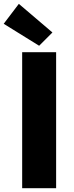

<svg xmlns="http://www.w3.org/2000/svg" viewBox="-45 -996 390 1016"><path d="M72.3 0V-719.7H252V0ZM162.1 -753.9 -25.4 -870.1 54.7 -975.6 232.4 -824.2Z"/></svg>

Font: Reddit Sans Black
Style: Regular
Weight: 900
Version: Version 1.014